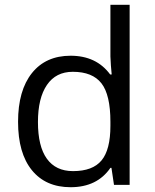

<svg xmlns="http://www.w3.org/2000/svg" viewBox="-20 -780 653 810"><path d="M450.2 -71.8H445.8Q389.6 9.8 277.8 9.8Q172.9 9.8 114.5 -62Q56.2 -133.8 56.2 -266.1Q56.2 -398.4 114.7 -471.7Q173.3 -544.9 277.8 -544.9Q386.7 -544.9 444.8 -465.8H451.2L447.8 -504.4L445.8 -542V-759.8H526.9V0H460.9ZM288.1 -58.1Q371.1 -58.1 408.4 -103.3Q445.8 -148.4 445.8 -249V-266.1Q445.8 -379.9 408 -428.5Q370.1 -477.1 287.1 -477.1Q215.8 -477.1 178 -421.6Q140.1 -366.2 140.1 -265.1Q140.1 -162.6 177.7 -110.4Q215.3 -58.1 288.1 -58.1Z"/></svg>

Font: f4_41667 
Style: Regular
Weight: 400
Foundry: Ascender Corporation
Version: Version 1.10